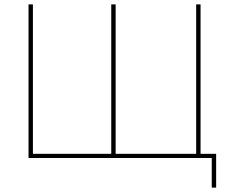

<svg xmlns="http://www.w3.org/2000/svg" viewBox="-20 -720 1050 875"><path d="M945 135H965V-19H894V-700H874V-19H507V-700H487V-19H130V-700H110V0H945Z"/></svg>

Font: Fixel Variable
Style: Regular
Weight: 100
Width: 3
Designer: AlfaBravo + MacPaw
Foundry: Kyrylo Tkachov, Marchela Mozhyna, Serhii Makarenko, Maria Weinstein, Zakhar Kryvoshyya
Version: Version 1.211